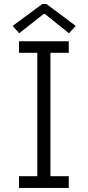

<svg xmlns="http://www.w3.org/2000/svg" viewBox="-20 -922 431 942"><path d="M73.2 -57.6H163.1V-663.1H73.2V-719.7H317.4V-663.1H227.5V-57.6H317.4V0H73.2ZM42 -794.9 187.5 -902.3H208L351.6 -794.9L318.4 -758.8L200.2 -853.5H194.3L74.2 -758.8Z"/></svg>

Font: Reddit Sans Fudge Light
Style: Regular
Weight: 300
Designer: Stephen Hutchings
Foundry: Reddit
Version: Version 1.013